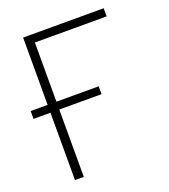

<svg xmlns="http://www.w3.org/2000/svg" viewBox="-134 -824 810 921"><g transform="rotate(-20 271.0 -364.0)"><path d="M501.5 -727.5V-686H135.3V0H90.3V-727.5ZM3.9 -343.8V-383.8H351.1V-343.8Z"/></g></svg>

Font: Inter 24pt ExtraLight
Style: Regular
Weight: 250
Designer: Rasmus Andersson
Foundry: rsms
Version: Version 4.001;git-66647c0bb